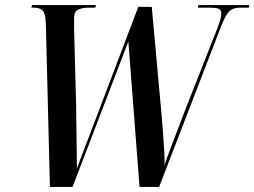

<svg xmlns="http://www.w3.org/2000/svg" viewBox="-20 -734 999 754"><path d="M160 -643Q158 -685 145.5 -694.5Q133 -704 114 -704H103L106 -714H357L354 -704H330Q304 -704 287.5 -696.5Q271 -689 271 -664V-619L279 -320Q279 -304 279.5 -270.5Q280 -237 280.5 -197.5Q281 -158 281.5 -123.5Q282 -89 282 -71Q292 -101 305 -133.5Q318 -166 332 -204L523 -707H576L615 -277Q617 -252 620 -215Q623 -178 625 -142Q627 -106 626 -85Q634 -110 649.5 -151Q665 -192 682 -236Q699 -280 711 -312L834 -624Q849 -662 849 -680Q849 -696 837.5 -700Q826 -704 804 -704H757L759 -714H959L957 -704H925Q907 -704 894.5 -699Q882 -694 871.5 -678.5Q861 -663 848 -630L605 0H528L484 -571L265 0H176Z"/></svg>

Font: Noto Serif Display ExtraCondensed SemiBold
Style: Italic
Weight: 600
Width: 2
Italic angle: -12°
Designer: Monotype Design Team
Foundry: Monotype Imaging Inc.
Version: Version 2.009